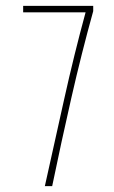

<svg xmlns="http://www.w3.org/2000/svg" viewBox="-20 -635 390 655"><path d="M133 0Q165 -144 199 -297Q233 -450 272 -593H59V-615H298V-597Q258 -453 223.5 -301.5Q189 -150 158 0Z"/></svg>

Font: Inconsolata ExtraCondensed ExtraLight
Style: Regular
Weight: 200
Width: 2
Monospace: yes
Designer: Raph Levien, Cyreal, Brenton Simpson
Foundry: Raph Levien, Cyreal, Google
Version: Version 3.001; ttfautohint (v1.8.2.53-6de2)